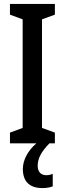

<svg xmlns="http://www.w3.org/2000/svg" viewBox="-20 -734 332 983"><path d="M173 115C173 79 189 45 233 0H261V-55L195 -79V-635L261 -659V-714H31V-659L96 -635V-79L31 -55V0H166C123 37 97 85 97 131C97 194 130 229 198 229C220 229 238 225 250 220V156C243 159 233 163 217 163C189 163 173 145 173 115Z"/></svg>

Font: Noto Sans Sinhala UI ExtraCondensed Medium
Style: Regular
Weight: 500
Width: 2
Designer: Jelle Bosma - Monotype Design Team
Foundry: Monotype Imaging Inc.
Version: Version 2.006